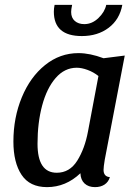

<svg xmlns="http://www.w3.org/2000/svg" viewBox="-20 -748 553 788"><path d="M405 -51Q405 -23 431 -21Q425 -1 409 9.5Q393 20 370 20Q343 20 327 5Q311 -10 310 -37Q250 20 173 20Q102 20 68.5 -30.5Q35 -81 35 -167Q35 -265 69.5 -348.5Q104 -432 165 -481Q226 -530 302 -530Q349 -530 405 -509L492 -520L410 -93Q405 -63 405 -51ZM295 -470Q245 -470 208.5 -428Q172 -386 153 -315Q134 -244 134 -158Q134 -39 213 -39Q266 -39 297 -88.5Q328 -138 341 -208L384 -436Q364 -452 339.5 -461Q315 -470 295 -470ZM272 -699Q272 -675 287 -662Q302 -649 326 -649Q358 -649 384 -674Q410 -699 416 -728H482Q471 -668 426 -634Q381 -600 316 -600Q201 -600 201 -700Q201 -713 204 -728H276Q272 -709 272 -699Z"/></svg>

Font: Sansita Light Italic
Style: Regular
Weight: 300
Italic angle: -11°
Designer: Pablo Cosgaya
Foundry: Omnibus-Type
Version: Version 1.006